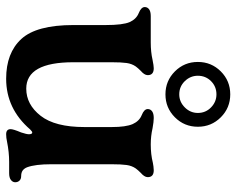

<svg xmlns="http://www.w3.org/2000/svg" viewBox="-94 -684 787 640"><g transform="rotate(90 300.0 -363.5)"><path d="M63 -214V-322Q63 -379 53 -402Q43 -424 23 -432Q3 -440 3 -452Q3 -461 10.5 -466.5Q18 -472 33 -472H121Q153 -472 179 -478Q199 -482 207 -482Q230 -482 230 -462Q230 -456 226 -450Q222 -444 216 -439Q206 -429 201 -422Q192 -409 189.5 -391.5Q187 -374 187 -342V-214Q187 -57 275 -57Q328 -57 365.5 -105Q403 -153 403 -251V-342Q403 -389 393 -412Q383 -434 363 -442Q343 -450 343 -462Q343 -471 350.5 -476.5Q358 -482 373 -482Q385 -482 407 -478Q433 -472 461 -472Q494 -472 522 -479Q527 -480 534 -481Q541 -482 547 -482Q570 -482 570 -462Q570 -456 566 -450Q562 -444 556 -439Q546 -429 541 -422Q532 -409 529.5 -391.5Q527 -374 527 -342V-140Q527 -87 537 -60Q541 -50 548 -45Q555 -40 567 -40Q576 -40 581.5 -34.5Q587 -29 587 -20Q587 -12 579.5 -6Q572 0 557 0H519Q487 0 452 7Q439 10 427 10Q410 10 410 -5Q410 -14 421 -40Q427 -58 427 -66Q427 -77 421 -77Q418 -77 411 -70Q342 10 242 10Q156 10 109.5 -40.5Q63 -91 63 -214ZM186 -629Q186 -674 217.5 -705.5Q249 -737 294 -737Q339 -737 370.5 -705.5Q402 -674 402 -629Q402 -584 370.5 -552.5Q339 -521 294 -521Q249 -521 217.5 -552.5Q186 -584 186 -629ZM294 -567Q319 -567 337.5 -585.5Q356 -604 356 -629Q356 -655 337.5 -673Q319 -691 294 -691Q268 -691 250 -673Q232 -655 232 -629Q232 -604 250 -585.5Q268 -567 294 -567Z"/></g></svg>

Font: Raigarh Medium
Style: Regular
Weight: 500
Designer: jaikishan Patel
Foundry: MagicType
Version: Version 1.000